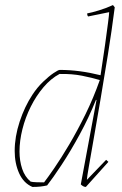

<svg xmlns="http://www.w3.org/2000/svg" viewBox="-20 -732 480 758"><path d="M108 6Q73 -9 55.5 -48Q38 -87 38 -136Q38 -192 57.5 -251.5Q77 -311 108 -358Q127 -387 150 -409Q173 -431 191.5 -443.5Q210 -456 216 -456Q293 -456 377 -435Q387 -499 394.5 -553Q402 -607 406.5 -642Q411 -677 411 -684L328 -667Q324 -671 324 -679Q341 -682 370.5 -691Q400 -700 426 -712L433 -703Q421 -610 406 -516.5Q391 -423 376.5 -338Q362 -253 350 -184.5Q338 -116 330.5 -73Q323 -30 323 -22L399 -101L408 -93L319 6Q309 6 299 -4L361 -337L359 -338Q331 -268 294.5 -201Q258 -134 223 -81Q188 -28 166 0Q153 3 139.5 4.5Q126 6 108 6ZM154 -12Q168 -30 194.5 -68.5Q221 -107 253 -161Q285 -215 317 -280Q349 -345 374 -416Q344 -425 304 -433Q264 -441 215 -440Q181 -422 152 -388Q123 -354 101.5 -311Q80 -268 68.5 -222Q57 -176 57 -134Q57 -97 67.5 -65.5Q78 -34 101 -15Q109 -13 124.5 -12.5Q140 -12 154 -12Z"/></svg>

Font: Labrada Thin
Style: Italic
Weight: 100
Italic angle: -7°
Designer: Mercedes Jáuregui
Foundry: Omnibus-Type Team
Version: Version 1.000; ttfautohint (v1.8.4.7-5d5b)